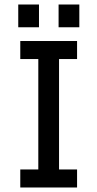

<svg xmlns="http://www.w3.org/2000/svg" viewBox="-20 -832 432 852"><path d="M70 -650H322V-570H242V-80H322V0H70V-80H150V-570H70ZM240 -711V-812H332V-711ZM61 -711V-812H153V-711Z"/></svg>

Font: Graduate
Style: Regular
Weight: 400
Version: Version 1.001